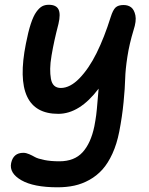

<svg xmlns="http://www.w3.org/2000/svg" viewBox="-20 -566 627 808"><path d="M222.2 222.2Q121.6 222.2 69.8 192.4Q18.1 162.6 26.9 120.1Q36.1 77.1 78.1 77.1Q89.8 77.1 102.8 82.8Q115.7 88.4 127.2 95Q138.7 101.6 165.8 107.2Q192.9 112.8 230 112.8Q293 112.8 327.6 74.7Q362.3 36.6 377 -34.2Q381.8 -59.1 384.8 -81.5Q387.7 -104 390.6 -141.6Q393.6 -179.2 395 -192.9Q314.9 -86.9 225.1 -86.9Q30.3 -86.9 88.9 -381.8Q98.6 -432.1 109.6 -465.6Q120.6 -499 133.1 -516.1Q145.5 -533.2 157.5 -539.6Q169.4 -545.9 185.1 -545.9Q216.3 -545.9 226.1 -526.6Q235.8 -507.3 226.1 -465.8Q215.8 -425.8 209.2 -395.8Q202.6 -365.7 197 -332.8Q191.4 -299.8 191.2 -276.9Q190.9 -253.9 194.3 -234.4Q197.8 -214.8 208.3 -205.3Q218.8 -195.8 235.8 -195.8Q274.9 -195.8 314.5 -236.6Q354 -277.3 386.5 -342.8Q418.9 -408.2 445.8 -494.1Q455.1 -523.9 466.3 -534.4Q477.5 -544.9 500 -544.9Q519.5 -544.9 532.2 -534.9Q544.9 -524.9 549.8 -501.2Q554.7 -477.5 542 -439Q524.4 -381.3 516.1 -327.4Q507.8 -273.4 506.8 -234.9Q505.9 -196.3 500 -135.5Q494.1 -74.7 481.9 -12.2Q471.7 40 453.1 80.6Q434.6 121.1 410.9 147.5Q387.2 173.8 356.4 190.9Q325.7 208 293 215.1Q260.3 222.2 222.2 222.2Z"/></svg>

Font: Shantell Sans Bouncy
Style: Italic
Weight: 500
Italic angle: -11.31°
Designer: Stephen Nixon, Anya Danilova, Shantell Martin
Foundry: Arrow Type
Version: Version 1.006;[9816181b4]